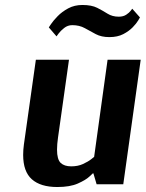

<svg xmlns="http://www.w3.org/2000/svg" viewBox="-20 -740 585 771"><path d="M475 0H368L355 -44H353Q353 -44 338.5 -30.5Q324 -17 292.5 -3Q261 11 210 11Q143 11 108 -20Q73 -51 73 -118Q73 -138 76 -160L124 -500H257L213 -188Q211 -174 210 -162Q209 -150 209 -139Q209 -100 223.5 -86Q238 -72 266 -72Q293 -72 313.5 -81.5Q334 -91 346 -100.5Q358 -110 358 -110L412 -500H545ZM542 -670Q542 -670 535 -658Q528 -646 513 -630.5Q498 -615 475 -603Q452 -591 419 -591Q387 -591 364.5 -603Q342 -615 320.5 -627Q299 -639 270 -639Q252 -639 237.5 -627.5Q223 -616 215 -605Q207 -594 207 -594L176 -630Q176 -630 185 -643.5Q194 -657 211.5 -675Q229 -693 254 -706.5Q279 -720 311 -720Q348 -720 370.5 -708.5Q393 -697 412 -685Q431 -673 457 -673Q475 -673 487 -681Q499 -689 505 -697Q511 -705 511 -705Z"/></svg>

Font: Arsenal SC
Style: Bold Italic
Weight: 700
Italic angle: -9.10001°
Designer: Andrij Shevchenko
Foundry: Stairsfor
Version: Version 2.001; ttfautohint (v1.8.4.7-5d5b)